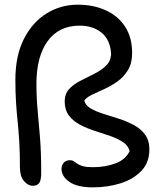

<svg xmlns="http://www.w3.org/2000/svg" viewBox="-20 -780 696 819"><path d="M376.6 19.2Q309.6 19.2 276 -4.2Q242.4 -27.6 242.4 -60Q242.4 -75 251.8 -85.8Q261.2 -96.6 279 -96.6Q288.2 -96.6 294.6 -92.2Q301 -87.8 309.6 -81.7Q318.2 -75.6 333.5 -71.2Q348.8 -66.8 375.8 -66.8Q430.2 -66.8 473.4 -83.4Q516.6 -100 533 -135.6Q526.8 -159.2 504 -174.2Q481.2 -189.2 449.8 -200Q418.4 -210.8 384.8 -221.6Q351.2 -232.4 321.8 -247.7Q292.4 -263 274.2 -287Q256 -311 256 -347.6Q256 -379.8 275.1 -400.3Q294.2 -420.8 322.9 -435.4Q351.6 -450 380.8 -464.5Q410 -479 430.7 -498.2Q451.4 -517.4 454 -547Q451.4 -608.8 414.2 -639.7Q377 -670.6 320 -670.6Q231 -670.6 183.2 -604.6Q135.4 -538.6 135.4 -422Q135.4 -364.6 140.5 -309.9Q145.6 -255.2 150.7 -191.9Q155.8 -128.6 155.8 -44Q155.8 -10.6 147.1 0.9Q138.4 12.4 120 12.4Q99.4 12.4 82.2 -8Q65 -28.4 65 -65.8Q65 -129.4 62.2 -175.2Q59.4 -221 55.3 -260.6Q51.2 -300.2 48.4 -342.5Q45.6 -384.8 45.6 -440Q45.6 -542.2 81.8 -613.6Q118 -685 178.4 -722.5Q238.8 -760 312 -760Q378.2 -760 430.7 -736.3Q483.2 -712.6 513.4 -666.7Q543.6 -620.8 543.6 -553.6Q543.6 -510 525.7 -480.8Q507.8 -451.6 480.8 -432.4Q453.8 -413.2 424.9 -400.2Q396 -387.2 372.7 -376.1Q349.4 -365 339.4 -350.8Q344.8 -330.2 367.1 -317.3Q389.4 -304.4 421.1 -294.4Q452.8 -284.4 486.8 -273.6Q520.8 -262.8 550.4 -247Q580 -231.2 598.6 -206.1Q617.2 -181 617.2 -142.8Q617.2 -86.8 582.9 -50.9Q548.6 -15 493.7 2.1Q438.8 19.2 376.6 19.2Z"/></svg>

Font: Shantell Sans Light
Style: Regular
Weight: 300
Designer: Stephen Nixon, Anya Danilova, Shantell Martin
Foundry: Arrow Type
Version: Version 1.011;[c5ecc13dd]